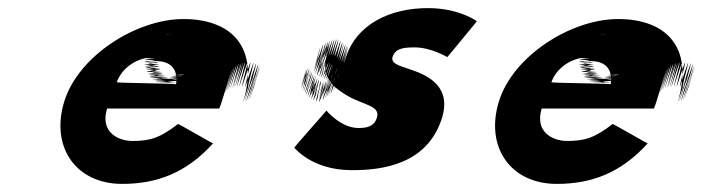

<svg xmlns="http://www.w3.org/2000/svg" viewBox="-20 -511 1735 474"><path d="M530.5 -270C572.1 -406 529.9 -268 531.8 -274C573.3 -410 530.9 -271 532.7 -277C574 -412 533.1 -275 534.6 -280C576.2 -416 533.4 -276 536.2 -282C577.8 -418 536.3 -279 539.4 -286C582 -422 540.8 -284 543.7 -290C587.2 -426 545.7 -287 548.6 -293C592.2 -429 551.4 -289 554.2 -295C596.8 -431 553.7 -290 556.5 -296C598.8 -431 558 -291 560.8 -297C603.1 -432 561.6 -293 565.1 -298C608.4 -433 567.6 -293 571.1 -298C614.4 -433 573.6 -293 578.1 -298C621.4 -433 581.3 -292 585.8 -297C629.1 -432 588 -291 592.5 -296C635.8 -431 594.7 -290 597.9 -294C640.9 -428 599.4 -286 601.7 -290C643.6 -424 601.5 -283 603.7 -287C645.7 -421 602 -278 603.2 -282C644.2 -416 601.7 -277 601.7 -277C642.3 -410 597.9 -268 599.2 -272C638.8 -405 596.4 -263 596.6 -267C637.6 -401 592.8 -261 593 -265C633 -399 588.6 -257 588.1 -262C627.1 -396 583.3 -256 583.8 -261C624.1 -396 580 -255 580.5 -260C620.8 -395 550.9 -464 432.9 -464C316.9 -464 173 -373 138.5 -260C104.2 -148 167.4 -57 281.4 -57C367.4 -57 439.7 -84 506 -157C504 -157 421.7 -205 419.7 -205C375.3 -171 351.8 -163 306.8 -163C272.8 -163 226.3 -184 244.3 -243H521.3C524.1 -249 526.9 -258 528.7 -264ZM268.2 -308C280.9 -343 317.1 -370 363.1 -370C405.1 -370 322.8 -369 369.8 -369C410.8 -369 326.8 -369 374.8 -369H380.8C421.8 -369 339.8 -369 387.8 -369H406.8C447.8 -369 364.8 -369 411.8 -369C452.8 -369 370.1 -370 417.1 -370C457.1 -370 374.4 -371 422.7 -372C464 -373 381 -373 429.6 -375C471.3 -377 388.9 -379 436.5 -381C477.1 -383 394.7 -385 441.3 -387C481.9 -389 397.5 -391 444.5 -394C484.4 -397 400.3 -400 445.9 -402C485.5 -404 400.1 -406 445.7 -408C484.3 -410 399.3 -413 443.9 -415C481.5 -417 394.5 -417 438.1 -419C474.7 -421 388 -422 430.3 -423C466.6 -424 379.6 -424 422.6 -424C458.6 -424 371.6 -424 414.6 -424C414.6 -424 364.9 -425 407.9 -425C407.9 -425 356.6 -424 400.6 -424C437.6 -424 351.6 -424 395.6 -424C432.6 -424 346.3 -423 390.3 -423C428 -422 342 -422 385.7 -421C423.4 -420 336.1 -419 379.8 -418C416.5 -417 330.2 -416 373.6 -414C410 -412 323.7 -411 367 -409C404.4 -407 318.1 -406 362.5 -404C399.9 -402 314.6 -401 359.3 -400C398 -399 311.4 -397 357.1 -396C395.8 -395 309.8 -392 355.8 -392C394.8 -392 308.9 -389 354.9 -389C393.9 -389 307.7 -385 353.7 -385C392.7 -385 306.8 -382 352.8 -382C391.8 -382 305.9 -379 351.3 -377C389.6 -375 305.3 -374 350.7 -372C390.1 -370 305.8 -369 351.2 -367C389.9 -366 305.6 -365 351 -363C389.4 -361 304.8 -359 351.1 -357C390.5 -355 304.3 -351 351.3 -351C390.3 -351 307.1 -347 353.1 -347C393.1 -347 307.2 -344 353.6 -342C392.9 -340 309.6 -339 355.3 -338C395 -337 310.4 -335 356.8 -333C396.2 -331 312.6 -329 359.6 -329C398.6 -329 314.7 -326 360.7 -326C400.7 -326 316.8 -323 363.4 -322C403.1 -321 318.5 -319 366.2 -318C406.9 -317 323.3 -315 371.3 -315C410.3 -315 329.7 -313 375.7 -313C416.7 -313 332.1 -311 378.8 -310C419.5 -309 337.2 -308 385.2 -308C426.2 -308 344.2 -308 391.2 -308C431.2 -308 347.9 -307 394.9 -307H398.9C439.9 -307 357.2 -308 404.2 -308C445.2 -308 362.5 -309 412.1 -311C454.7 -313 373 -314 420.3 -315C460.6 -316 378.2 -318 425.2 -318C464.2 -318 380.8 -320 426.8 -320C466.8 -320 383.4 -322 429.8 -323C469.1 -324 383.4 -325 428.7 -326C467 -327 381.3 -328 426.3 -328C464.3 -328 377.7 -326 422.7 -326C461.7 -326 374.4 -325 420.4 -325C458.4 -325 371.8 -323 416.4 -322C454.1 -321 367.8 -320 410.5 -319C446.9 -317 359.6 -316 404.6 -316C442.6 -316 356.6 -316 401.6 -316H398.6C437.6 -316 348.9 -317 394.9 -317C432.9 -317 345.9 -317 388.9 -317C425.9 -317 339.9 -317 385.2 -318C423.5 -319 337.5 -319 381.8 -320C420.1 -321 333.4 -322 377.8 -323C416.1 -324 329.4 -325 373.7 -326C412 -327 326 -327 371.3 -328C409.6 -329 324.5 -332 369.5 -332C408.5 -332 321.4 -335 367.4 -335C405.4 -335 320 -337 365.3 -338C403.9 -340 319.3 -341 364.6 -342C403.9 -343 317.2 -344 362.8 -346C401.4 -348 317 -350 362.3 -351C400.9 -353 314.9 -353 360.5 -355C399.1 -357 314.5 -358 360.1 -360C399.7 -362 420.6 -342 414.6 -303C414.2 -305 268.6 -306 268.2 -308Z M1040.1 -491C939.4 -492 859 -448 834.1 -370C815.7 -313 855.9 -451 831.7 -372C814 -314 853.9 -451 829.7 -372C812 -314 852.9 -451 828 -373C809.6 -316 849.8 -454 824 -376C804.5 -319 845.7 -457 820.9 -379C802.4 -322 842.6 -460 816.8 -382C797.7 -326 837.6 -463 812 -386C791.9 -330 832.5 -466 806.6 -388C787.2 -331 828.1 -468 801.9 -389C782.2 -331 823.1 -468 796.9 -389C777.2 -331 817.8 -467 791.3 -387C771.6 -329 810.9 -464 785.7 -385C767 -327 807.2 -462 781.1 -383C761.1 -324 801.6 -460 775.2 -380C755.1 -321 795.4 -456 768.6 -375C748.3 -315 787.3 -449 762.5 -368C744.2 -308 785.4 -443 760.7 -362C742.3 -302 783.6 -437 759.8 -356C742.5 -296 783.8 -431 760 -350C742.7 -290 785.6 -424 762.2 -344C745.1 -285 788.4 -420 765.9 -340C749.9 -281 794.5 -417 772 -337C756.3 -279 798.6 -414 776.4 -335C760.7 -277 804 -412 780.8 -333C764.1 -275 806.3 -410 784.2 -331C768.5 -273 811.7 -408 788.6 -329C771.9 -271 816.4 -407 792 -327C774.2 -269 818.5 -404 794.4 -325C776.6 -267 821.6 -401 797.4 -322C779.4 -263 824 -399 801.5 -319C784.5 -260 827.1 -396 804.6 -316C787.9 -258 830.2 -393 806 -314C788.3 -256 829.8 -392 805.4 -312C787.3 -253 827.6 -388 803.5 -309C785.4 -250 826 -386 800.2 -305C781.2 -246 821.5 -381 794.7 -300C774.4 -240 814.6 -375 789.2 -295C770.2 -236 810.7 -372 785.3 -292C766.2 -233 806.8 -369 781.4 -289C762.3 -230 802.6 -365 776.1 -285C757.1 -226 797.7 -362 772.5 -283C753.8 -225 795.7 -362 769.8 -284C750.4 -227 789.6 -365 763.7 -287C744.3 -230 784.5 -368 758.7 -290C739.2 -233 780.4 -371 754.6 -293C735.2 -236 775.6 -375 750.8 -297C732.4 -240 773.6 -378 747.7 -300C729.3 -243 769.5 -381 744.9 -304C726.8 -248 766.7 -385 740.9 -307C722.4 -250 763.9 -389 739.1 -311C720.7 -254 761.5 -391 737.7 -313C720 -255 760.5 -394 736.3 -315C718.9 -258 759.8 -395 734.9 -317C716.5 -260 756.1 -396 730.9 -317C712.2 -259 752.5 -394 728 -314C710 -255 752.5 -391 728.1 -311C710.3 -253 752.6 -388 728.5 -309C710.4 -250 753.4 -384 730.9 -304C713.9 -245 756.5 -381 734 -301C717 -242 759.3 -377 736.8 -297C720.8 -238 763 -373 739.6 -293C723.5 -234 765.8 -369 743.4 -289C727.3 -230 769.9 -366 747.4 -286C731.4 -227 774.7 -362 752.2 -282C736.2 -223 779.8 -359 757.3 -279C741.3 -220 785.8 -356 763.4 -276C748.3 -217 791.9 -353 770.8 -274C756 -216 800.2 -354 780 -278C764.9 -222 809.4 -361 786.5 -283C770.1 -226 813.3 -364 790.4 -286C774 -229 817.2 -367 794.4 -289C777.9 -232 821.4 -371 799.9 -294C785.1 -239 829.6 -378 807 -301C790.9 -245 833.1 -383 810.2 -305C794.1 -249 837.6 -388 814.1 -311C798.3 -256 839.8 -395 815.2 -318C797.1 -262 838.3 -400 811.8 -323C792.3 -266 832.5 -404 808.7 -326C790.9 -268 829.7 -408 805.6 -329C788.2 -272 827.3 -410 802.5 -332C784.1 -275 825.3 -413 799.4 -335C780 -278 821.2 -416 795.3 -338C775.9 -281 816.8 -418 790.9 -340C771.5 -283 812.4 -420 786.6 -342C767.1 -285 807.7 -421 781.9 -343C762.4 -286 803.3 -423 777.5 -345C758.1 -288 799.2 -426 773.4 -348C754 -291 795.9 -428 771 -350C752.6 -293 794.8 -431 770.2 -354C752.1 -298 793.3 -436 769.8 -359C751.6 -303 793.5 -440 770 -363L770.9 -366C753.5 -309 797 -448 774.1 -370C758 -314 800.9 -451 778 -373C761.6 -316 805.5 -453 782.6 -375C767.2 -318 810.1 -455 787.3 -377C770.8 -320 803.9 -294 838.8 -274C877 -252 918.4 -250 910.9 -222C904.2 -197 882.6 -195 864.6 -195C821.6 -195 785.8 -238 785.8 -238C786.8 -238 704.9 -147 706.6 -146C708.3 -145 750.1 -92 844.8 -91C925.5 -90 1034.4 -106 1070.6 -218C1095.5 -296 1039.1 -324 994.6 -339C965.7 -349 942.2 -354 950 -373C957.2 -390 972.5 -394 1003.5 -394C1044.5 -394 1084.1 -370 1084.1 -370C1085.1 -370 1155.7 -457 1157 -458C1158.3 -459 1113.8 -490 1040.1 -491Z M1603.5 -270C1645.1 -406 1602.9 -268 1604.8 -274C1646.3 -410 1603.9 -271 1605.7 -277C1647 -412 1606.1 -275 1607.6 -280C1649.2 -416 1606.4 -276 1609.2 -282C1650.8 -418 1609.3 -279 1612.4 -286C1655 -422 1613.8 -284 1616.7 -290C1660.2 -426 1618.7 -287 1621.6 -293C1665.2 -429 1624.4 -289 1627.2 -295C1669.8 -431 1626.7 -290 1629.5 -296C1671.8 -431 1631 -291 1633.8 -297C1676.1 -432 1634.6 -293 1638.1 -298C1681.4 -433 1640.6 -293 1644.1 -298C1687.4 -433 1646.6 -293 1651.1 -298C1694.4 -433 1654.3 -292 1658.8 -297C1702.1 -432 1661 -291 1665.5 -296C1708.8 -431 1667.7 -290 1670.9 -294C1713.9 -428 1672.4 -286 1674.7 -290C1716.6 -424 1674.5 -283 1676.7 -287C1718.7 -421 1675 -278 1676.2 -282C1717.2 -416 1674.7 -277 1674.7 -277C1715.3 -410 1670.9 -268 1672.2 -272C1711.8 -405 1669.4 -263 1669.6 -267C1710.6 -401 1665.8 -261 1666 -265C1706 -399 1661.6 -257 1661.1 -262C1700.1 -396 1656.3 -256 1656.8 -261C1697.1 -396 1653 -255 1653.5 -260C1693.8 -395 1623.9 -464 1505.9 -464C1389.9 -464 1246 -373 1211.5 -260C1177.2 -148 1240.4 -57 1354.4 -57C1440.4 -57 1512.7 -84 1579 -157C1577 -157 1494.7 -205 1492.7 -205C1448.3 -171 1424.8 -163 1379.8 -163C1345.8 -163 1299.3 -184 1317.3 -243H1594.3C1597.1 -249 1599.9 -258 1601.7 -264ZM1341.2 -308C1353.9 -343 1390.1 -370 1436.1 -370C1478.1 -370 1395.8 -369 1442.8 -369C1483.8 -369 1399.8 -369 1447.8 -369H1453.8C1494.8 -369 1412.8 -369 1460.8 -369H1479.8C1520.8 -369 1437.8 -369 1484.8 -369C1525.8 -369 1443.1 -370 1490.1 -370C1530.1 -370 1447.4 -371 1495.7 -372C1537 -373 1454 -373 1502.6 -375C1544.3 -377 1461.9 -379 1509.5 -381C1550.1 -383 1467.7 -385 1514.3 -387C1554.9 -389 1470.5 -391 1517.5 -394C1557.4 -397 1473.3 -400 1518.9 -402C1558.5 -404 1473.1 -406 1518.7 -408C1557.3 -410 1472.3 -413 1516.9 -415C1554.5 -417 1467.5 -417 1511.1 -419C1547.7 -421 1461 -422 1503.3 -423C1539.6 -424 1452.6 -424 1495.6 -424C1531.6 -424 1444.6 -424 1487.6 -424C1487.6 -424 1437.9 -425 1480.9 -425C1480.9 -425 1429.6 -424 1473.6 -424C1510.6 -424 1424.6 -424 1468.6 -424C1505.6 -424 1419.3 -423 1463.3 -423C1501 -422 1415 -422 1458.7 -421C1496.4 -420 1409.1 -419 1452.8 -418C1489.5 -417 1403.2 -416 1446.6 -414C1483 -412 1396.7 -411 1440 -409C1477.4 -407 1391.1 -406 1435.5 -404C1472.9 -402 1387.6 -401 1432.3 -400C1471 -399 1384.4 -397 1430.1 -396C1468.8 -395 1382.8 -392 1428.8 -392C1467.8 -392 1381.9 -389 1427.9 -389C1466.9 -389 1380.7 -385 1426.7 -385C1465.7 -385 1379.8 -382 1425.8 -382C1464.8 -382 1378.9 -379 1424.3 -377C1462.6 -375 1378.3 -374 1423.7 -372C1463.1 -370 1378.8 -369 1424.2 -367C1462.9 -366 1378.6 -365 1424 -363C1462.4 -361 1377.8 -359 1424.1 -357C1463.5 -355 1377.3 -351 1424.3 -351C1463.3 -351 1380.1 -347 1426.1 -347C1466.1 -347 1380.2 -344 1426.6 -342C1465.9 -340 1382.6 -339 1428.3 -338C1468 -337 1383.4 -335 1429.8 -333C1469.2 -331 1385.6 -329 1432.6 -329C1471.6 -329 1387.7 -326 1433.7 -326C1473.7 -326 1389.8 -323 1436.4 -322C1476.1 -321 1391.5 -319 1439.2 -318C1479.9 -317 1396.3 -315 1444.3 -315C1483.3 -315 1402.7 -313 1448.7 -313C1489.7 -313 1405.1 -311 1451.8 -310C1492.5 -309 1410.2 -308 1458.2 -308C1499.2 -308 1417.2 -308 1464.2 -308C1504.2 -308 1420.9 -307 1467.9 -307H1471.9C1512.9 -307 1430.2 -308 1477.2 -308C1518.2 -308 1435.5 -309 1485.1 -311C1527.7 -313 1446 -314 1493.3 -315C1533.6 -316 1451.2 -318 1498.2 -318C1537.2 -318 1453.8 -320 1499.8 -320C1539.8 -320 1456.4 -322 1502.8 -323C1542.1 -324 1456.4 -325 1501.7 -326C1540 -327 1454.3 -328 1499.3 -328C1537.3 -328 1450.7 -326 1495.7 -326C1534.7 -326 1447.4 -325 1493.4 -325C1531.4 -325 1444.8 -323 1489.4 -322C1527.1 -321 1440.8 -320 1483.5 -319C1519.9 -317 1432.6 -316 1477.6 -316C1515.6 -316 1429.6 -316 1474.6 -316H1471.6C1510.6 -316 1421.9 -317 1467.9 -317C1505.9 -317 1418.9 -317 1461.9 -317C1498.9 -317 1412.9 -317 1458.2 -318C1496.5 -319 1410.5 -319 1454.8 -320C1493.1 -321 1406.4 -322 1450.8 -323C1489.1 -324 1402.4 -325 1446.7 -326C1485 -327 1399 -327 1444.3 -328C1482.6 -329 1397.5 -332 1442.5 -332C1481.5 -332 1394.4 -335 1440.4 -335C1478.4 -335 1393 -337 1438.3 -338C1476.9 -340 1392.3 -341 1437.6 -342C1476.9 -343 1390.2 -344 1435.8 -346C1474.4 -348 1390 -350 1435.3 -351C1473.9 -353 1387.9 -353 1433.5 -355C1472.1 -357 1387.5 -358 1433.1 -360C1472.7 -362 1493.6 -342 1487.6 -303C1487.2 -305 1341.6 -306 1341.2 -308Z"/></svg>

Font: Hussar Wojna
Style: 3Obl
Weight: 400
Designer: Robert Jablonski
Foundry: Cannot Into Space Fonts
Version: Version 1.01